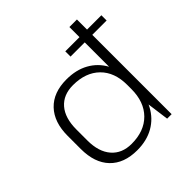

<svg xmlns="http://www.w3.org/2000/svg" viewBox="-194 -897 1061 1061"><g transform="rotate(-45 336.5 -366.5)"><path d="M286 7Q183 7 126.5 -52Q70 -111 70 -219V-321Q70 -428 126.5 -487.5Q183 -547 286 -547Q361 -547 416 -516.5Q471 -486 501.5 -430.5Q532 -375 532 -298V-247Q532 -170 501.5 -113Q471 -56 416 -24.5Q361 7 286 7ZM289 -40Q388 -40 445 -97.5Q502 -155 502 -256V-288Q502 -387 445 -443Q388 -499 289 -499Q213 -499 171 -450.5Q129 -402 129 -312V-226Q129 -138 171.5 -89Q214 -40 289 -40ZM502 -178V-740H561V0H526ZM673 -661V-620H391V-661Z"/></g></svg>

Font: Pathway Extreme 28pt ExtraLight
Style: Regular
Weight: 250
Designer: Eduardo Rodriguez Tunni
Foundry: Eduardo Rodriguez Tunni
Version: Version 1.001;gftools[0.9.26]